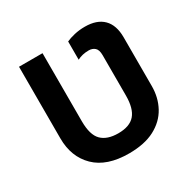

<svg xmlns="http://www.w3.org/2000/svg" viewBox="-160 -891 1076 1068"><g transform="rotate(-30 378.0 -357.0)"><path d="M375 10Q233 10 159 -62.5Q85 -135 85 -254V-714H236V-277Q236 -189 272 -153Q308 -117 379 -117Q453 -117 486.5 -156Q520 -195 520 -278V-537Q520 -572 504.5 -585.5Q489 -599 466 -599Q424 -599 392 -582V-699Q413 -709 445 -716.5Q477 -724 513 -724Q590 -724 630.5 -683.5Q671 -643 671 -565V-252Q671 -178 638.5 -118.5Q606 -59 540.5 -24.5Q475 10 375 10Z"/></g></svg>

Font: Noto IKEA Arabic
Style: Bold
Weight: 700
Designer: Monotype Design Team
Foundry: Monotype Imaging Inc.
Version: Version 1.200